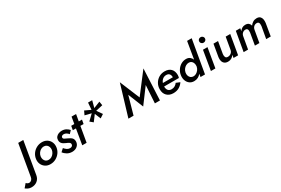

<svg xmlns="http://www.w3.org/2000/svg" viewBox="-62 -2245 5773 3938"><g transform="rotate(-30 2825.0 -276.5)"><path d="M-112 88Q-100 103 -82 113Q-64 123 -41 123Q-12 121 11.5 98Q35 75 41 36L167 -700H287L158 58Q144 139 87.5 183.5Q31 228 -49 227Q-92 227 -127.5 210.5Q-163 194 -186 174Z M318 -230Q327 -298 366 -352.5Q405 -407 464.5 -438.5Q524 -470 593 -470Q662 -470 712 -437.5Q762 -405 786 -350.5Q810 -296 801 -230Q792 -162 753 -108Q714 -54 655 -22Q596 10 526 10Q458 10 408 -22.5Q358 -55 333.5 -109.5Q309 -164 318 -230ZM427 -230Q422 -192 433 -159.5Q444 -127 469.5 -106.5Q495 -86 534 -86Q574 -85 607.5 -105Q641 -125 663.5 -158Q686 -191 693 -230Q698 -268 687 -300.5Q676 -333 650 -353.5Q624 -374 585 -375Q545 -375 511.5 -355.5Q478 -336 455.5 -302.5Q433 -269 427 -230Z M907 -150Q935 -116 967.5 -94.5Q1000 -73 1038 -74Q1067 -74 1085 -89.5Q1103 -105 1103 -128Q1104 -158 1076.5 -175.5Q1049 -193 1015 -206Q988 -217 961.5 -233Q935 -249 918 -274.5Q901 -300 902 -339Q903 -383 926.5 -412Q950 -441 986.5 -455.5Q1023 -470 1064 -470Q1119 -470 1162.5 -446.5Q1206 -423 1234 -389L1173 -326Q1152 -352 1123.5 -370Q1095 -388 1063 -388Q1036 -388 1019.5 -376Q1003 -364 1002 -344Q1001 -318 1027 -303.5Q1053 -289 1087 -275Q1121 -260 1149 -243Q1177 -226 1193.5 -200Q1210 -174 1209 -134Q1207 -69 1160 -28Q1113 13 1040 14Q970 14 919 -17.5Q868 -49 839 -88Z M1284 -460H1357L1384 -620H1491L1463 -460H1539L1522 -365H1446L1383 0H1280L1341 -365H1267Z M1720 -290 1649 -349 1777 -472 1627 -509 1670 -600 1808 -535 1821 -700H1919L1876 -538L2032 -600L2046 -507L1882 -470L1969 -345L1883 -289L1825 -430Z M2615 -426 2495 0H2373L2594 -735L2790 -262L3155 -739L3120 0H3000L3026 -421L2760 -64Z M3437 10Q3344 10 3287 -45.5Q3230 -101 3230 -200Q3230 -273 3265 -334.5Q3300 -396 3361 -433Q3422 -470 3500 -470Q3593 -470 3645.5 -417.5Q3698 -365 3698 -268Q3698 -252 3694.5 -234Q3691 -216 3687 -205H3337Q3336 -148 3363 -113.5Q3390 -79 3446 -79Q3489 -79 3523 -99Q3557 -119 3580 -152L3670 -115Q3634 -58 3575 -24Q3516 10 3437 10ZM3491 -388Q3440 -388 3404 -358Q3368 -328 3351 -280H3587V-282Q3587 -331 3563 -359.5Q3539 -388 3491 -388Z M3750 -230Q3759 -298 3796 -352.5Q3833 -407 3887.5 -438.5Q3942 -470 4006 -470Q4059 -470 4093.5 -443.5Q4128 -417 4145 -375L4213 -780H4322L4187 0H4081L4093 -71Q4063 -34 4022 -12.5Q3981 9 3931 9Q3868 10 3824 -23Q3780 -56 3760.5 -110.5Q3741 -165 3750 -230ZM3860 -230Q3854 -191 3865 -158Q3876 -125 3901.5 -104.5Q3927 -84 3966 -84Q4000 -84 4032 -102.5Q4064 -121 4087.5 -152Q4111 -183 4119 -222L4121 -233Q4125 -270 4114.5 -302.5Q4104 -335 4080.5 -355Q4057 -375 4022 -376Q3983 -377 3948.5 -357.5Q3914 -338 3890.5 -304.5Q3867 -271 3860 -230Z M4421 -643Q4421 -671 4441 -689.5Q4461 -708 4489 -708Q4517 -708 4537 -689.5Q4557 -671 4557 -643Q4557 -615 4537 -596.5Q4517 -578 4489 -578Q4461 -578 4441 -596.5Q4421 -615 4421 -643ZM4404 -460H4511L4433 0H4327Z M4713 -180Q4708 -140 4720 -109Q4732 -78 4775 -78Q4821 -78 4853.5 -105.5Q4886 -133 4893 -177L4942 -460H5050L4971 0H4863L4874 -68Q4849 -32 4814 -11Q4779 10 4732 10Q4680 10 4649 -14Q4618 -38 4607 -78.5Q4596 -119 4603 -168L4653 -460H4761Z M5793 -293 5744 0H5636L5686 -280Q5689 -307 5686.5 -330Q5684 -353 5671.5 -367.5Q5659 -382 5632 -382Q5588 -382 5559 -353.5Q5530 -325 5524 -281L5475 0H5369L5417 -280Q5420 -307 5418 -330Q5416 -353 5403.5 -367.5Q5391 -382 5364 -382Q5322 -382 5293 -355Q5264 -328 5257 -284L5207 0H5102L5182 -460H5287L5276 -396Q5300 -430 5332.5 -450Q5365 -470 5409 -470Q5460 -470 5487.5 -446.5Q5515 -423 5524 -385Q5552 -424 5590.5 -447Q5629 -470 5677 -470Q5729 -470 5756 -445.5Q5783 -421 5791 -381Q5799 -341 5793 -293Z"/></g></svg>

Font: Jost* Medium
Style: Italic
Weight: 500
Italic angle: -10°
Version: Version 3.7